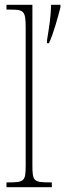

<svg xmlns="http://www.w3.org/2000/svg" viewBox="-20 -780 272 800"><path d="M7 0H196V-20H192C119 -20 115 -24 115 -94V-760H7V-740H20C80 -740 87 -736 87 -662V-94C87 -24 83 -20 10 -20H7ZM176 -613V-600H184C203 -640 221 -708 232 -750V-760H193C192 -709 184 -662 176 -613Z"/></svg>

Font: Noto Serif Devanagari ExtraCondensed Thin
Style: Regular
Weight: 100
Width: 2
Designer: Universal Thirst, Indian Type Foundry and the Monotype Design Team
Foundry: Monotype Imaging Inc.
Version: Version 2.004